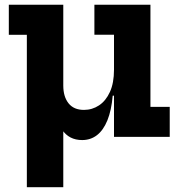

<svg xmlns="http://www.w3.org/2000/svg" viewBox="-20 -571 750 801"><path d="M455.6 -426H373.8V-551.2H607.6V-125.2H688.1V0H455.6ZM244 -294.3V-214Q244 -167.6 266 -140Q287.9 -112.5 330.3 -112.5Q364.7 -112.5 393.2 -131.4Q421.7 -150.3 438.7 -187.7Q455.6 -225.1 455.6 -280.2L481.8 -171.8H450.2Q444.8 -110.2 428.1 -69.1Q411.3 -27.9 384.8 -7.3Q358.2 13.3 322.8 13.3Q267.9 13.3 239.1 -29.8Q210.2 -72.9 210.2 -149.2V-294.3ZM92 210V-425.7H16.8V-551.2H244V210Z"/></svg>

Font: Hepta Slab ExtraLight
Style: Regular
Weight: 200
Designer: Michael LaGattuta
Foundry: Michael LaGattuta
Version: Version 1.100